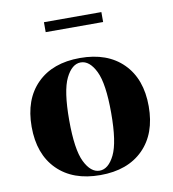

<svg xmlns="http://www.w3.org/2000/svg" viewBox="-81 -771 771 856"><g transform="rotate(-10 305.0 -342.5)"><path d="M40 -250Q40 -374 110.5 -444.5Q181 -515 305 -515Q429 -515 499.5 -444.5Q570 -374 570 -250Q570 -126 499.5 -55.5Q429 15 305 15Q181 15 110.5 -55.5Q40 -126 40 -250ZM400 -250Q400 -383 372.5 -439Q345 -495 305 -495Q265 -495 237.5 -439Q210 -383 210 -250Q210 -117 237.5 -61Q265 -5 305 -5Q345 -5 372.5 -61Q400 -117 400 -250ZM175 -655V-700H435V-655Z"/></g></svg>

Font: Yeseva One
Style: Regular
Weight: 400
Designer: Jovanny Lemonad
Foundry: Jovanny Lemonad
Version: Version 2.000